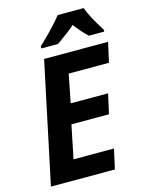

<svg xmlns="http://www.w3.org/2000/svg" viewBox="-136 -1016 826 1096"><g transform="rotate(-15 277.0 -468.0)"><path d="M176 -714H554L528 -597H290L257 -430H478L452 -313H230L190 -117H429L403 0H25ZM176 -788Q209 -819 250.5 -862Q292 -905 316 -936H469Q491 -876 548 -788V-776H457Q415 -816 384 -859Q341 -822 275 -776H176Z"/></g></svg>

Font: Noto Sans Display
Style: Bold Italic
Weight: 700
Italic angle: -12°
Designer: Monotype Design team
Foundry: Monotype Imaging Inc.
Version: Version 1.000